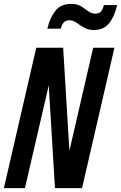

<svg xmlns="http://www.w3.org/2000/svg" viewBox="-22 -965 621 985"><path d="M-2 0 164 -720H302L334 -191L456 -720H565L399 0H260L228 -527L106 0ZM459 -811Q430 -811 409 -823.5Q388 -836 370.5 -848.5Q353 -861 333 -861Q300 -861 290 -818H221Q234 -874 262 -909.5Q290 -945 344 -945Q375 -945 394.5 -932.5Q414 -920 430.5 -907.5Q447 -895 468 -895Q485 -895 495 -905Q505 -915 511 -939H579Q566 -881 538 -846Q510 -811 459 -811Z"/></svg>

Font: Instrument Sans Condensed SemiBold Italic
Style: Regular
Weight: 600
Width: 3
Italic angle: -13°
Designer: Rodrigo Fuenzalida
Foundry: fragTYPE
Version: Version 1.000; ttfautohint (v1.8.4.7-5d5b);gftools[0.9.28]